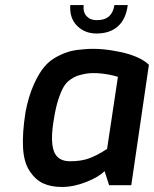

<svg xmlns="http://www.w3.org/2000/svg" viewBox="-20 -736 611 762"><path d="M259 -716H312Q309 -688 323.5 -672Q338 -656 363 -656Q425 -655 434 -716H487Q480 -660 448 -631.5Q416 -603 363 -603Q316 -603 285.5 -634Q255 -665 259 -716ZM81 -290Q93 -353 113.5 -399Q134 -445 156 -471Q178 -497 208.5 -512.5Q239 -528 263 -533.5Q287 -539 319 -541Q382 -546 458.5 -529.5Q535 -513 571 -479L501 -1H413L395 -57Q373 -34 323 -14Q273 6 225 6Q183 6 152 -8Q121 -22 98 -56.5Q75 -91 71.5 -148Q68 -205 81 -290ZM194 -264Q179 -178 193.5 -137Q208 -96 258 -96Q303 -96 335 -108Q367 -120 405 -145L448 -431Q416 -441 380 -444.5Q344 -448 318 -443Q298 -439 286.5 -435Q275 -431 259 -420Q243 -409 232.5 -391Q222 -373 211.5 -341Q201 -309 194 -264Z"/></svg>

Font: Exo
Style: DemiBoldItalic
Weight: 600
Designer: Natanael Gama
Version: Version 1